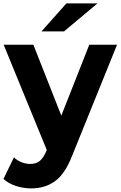

<svg xmlns="http://www.w3.org/2000/svg" viewBox="-41 -854 690 1099"><path d="M196.7 -674.4 338.9 -834.4H516.7L325.6 -674.4ZM136.7 224.4Q92.2 224.4 48.9 210Q5.6 195.6 -21.1 170L38.9 46.7Q56.7 64.4 81.7 74.4Q106.7 84.4 131.1 84.4Q165.6 84.4 186.7 67.2Q207.8 50 224.4 10L226.7 4.4L-20 -597.8H150L310 -192.2L470 -597.8H628.9L372.2 36.7Q332.2 140 275 182.2Q217.8 224.4 136.7 224.4Z"/></svg>

Font: Paperlogy 8 ExtraBold
Style: Regular
Weight: 800
Designer: redesigned by Lee Juim, glyphs from Gmarket Sans & Montserrat
Foundry: PT&
Version: Version 1.001